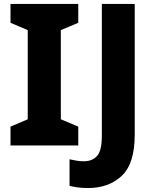

<svg xmlns="http://www.w3.org/2000/svg" viewBox="-20 -734 786 969"><path d="M375 0H33V-95L120 -132V-582L33 -619V-714H375V-619L287 -582V-132L375 -95ZM424 215Q529 215 594.5 153.5Q660 92 660 -55V-714H494V-48Q494 26 470 53Q446 80 402 80Q382 80 364.5 76.5Q347 73 331 70V204Q347 208 370 211.5Q393 215 424 215Z"/></svg>

Font: Noto Sans UI Extra
Style: Regular
Weight: 800
Designer: Monotype Design Team
Foundry: Monotype Imaging Inc.
Version: Version 1.901